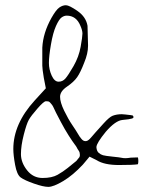

<svg xmlns="http://www.w3.org/2000/svg" viewBox="-20 -690 583 738"><path d="M142.6 -437.5V-506.8Q145.5 -563.5 177.7 -621.1Q195.3 -652.3 208 -661.1Q220.7 -669.9 233.4 -669.9Q246.1 -669.9 278.3 -647.5Q310.5 -625 316.4 -590.8L318.4 -516.6Q318.4 -516.6 318.4 -513.7Q318.4 -484.4 303.7 -449.2Q289.1 -411.1 276.4 -393.1Q263.7 -375 237.3 -356.9Q210.9 -338.9 210.9 -317.9Q210.9 -296.9 226.6 -264.6Q242.2 -232.4 257.8 -209.5Q273.4 -186.5 278.3 -177.7Q283.2 -168.9 286.1 -165Q289.1 -161.1 293 -156.2Q296.9 -151.4 300.8 -149.4Q304.7 -147.5 308.6 -147.5Q312.5 -147.5 316.4 -149.4Q320.3 -151.4 325.2 -156.2Q330.1 -161.1 334 -166Q337.9 -170.9 346.7 -180.7Q355.5 -190.4 377.9 -215.3Q400.4 -240.2 413.1 -245.1Q428.7 -251 448.2 -251Q455.1 -251 460.9 -250Q488.3 -247.1 490.2 -246.1Q493.2 -242.2 493.2 -240.2Q493.2 -236.3 487.3 -234.4Q478.5 -231.4 451.2 -229Q423.8 -226.6 386.7 -183.6Q351.6 -140.6 350.6 -125Q350.6 -125 350.6 -124Q351.6 -109.4 359.4 -102.5Q367.2 -95.7 376 -93.3Q384.8 -90.8 413.1 -87.9Q441.4 -85 447.3 -83.5Q453.1 -82 461.9 -82Q470.7 -82 482.4 -84L509.8 -85Q511.7 -81.1 511.7 -71.3Q511.7 -61.5 509.8 -58.6Q493.2 -55.7 437 -55.7Q380.9 -55.7 351.6 -74.2L324.2 -87.9L298.8 -57.6Q260.7 -16.6 223.1 5.9Q185.5 28.3 166 28.3Q146.5 28.3 110.4 15.6Q74.2 2.9 59.6 -7.8Q44.9 -18.6 38.1 -56.2Q31.2 -93.8 31.2 -117.2Q31.2 -213.9 113.3 -303.7L156.2 -350.6L148.4 -390.6Q142.6 -425.8 142.6 -437.5ZM236.3 -629.9Q226.6 -629.9 216.8 -623Q207 -616.2 195.3 -590.3Q183.6 -564.5 175.8 -519Q168 -473.6 168 -448.2Q168 -422.9 178.7 -399.4Q189.5 -376 205.1 -376Q220.7 -376 231.4 -388.2Q242.2 -400.4 262.7 -436Q283.2 -471.7 290 -510.3Q296.9 -548.8 296.9 -561Q296.9 -573.2 289.1 -590.8Q273.4 -629.9 236.3 -629.9ZM285.2 -85.9Q287.1 -89.8 287.1 -94.2Q287.1 -98.6 286.1 -103Q285.2 -107.4 281.2 -112.8Q277.3 -118.2 275.4 -122.6Q273.4 -127 266.6 -135.7Q259.8 -144.5 244.1 -168.9Q228.5 -193.4 213.9 -221.2Q199.2 -249 195.3 -256.8Q191.4 -264.6 189.5 -269Q187.5 -273.4 184.6 -279.3Q181.6 -285.2 178.7 -288.6Q175.8 -292 172.9 -295.4Q169.9 -298.8 167 -299.8Q164.1 -300.8 156.2 -300.8Q148.4 -300.8 124 -272.9Q99.6 -245.1 90.8 -229.5Q82 -213.9 71.3 -171.9Q60.5 -129.9 60.5 -97.7Q60.5 -65.4 84 -35.6Q107.4 -5.9 143.6 -5.9Q179.7 -5.9 201.2 -18.1Q222.7 -30.3 240.2 -44.4Q257.8 -58.6 263.7 -63.5Q269.5 -68.4 273.4 -71.3Z"/></svg>

Font: Drukaatie burti
Style: Thin
Weight: 100
Version: Version 0.14